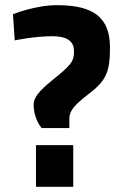

<svg xmlns="http://www.w3.org/2000/svg" viewBox="-20 -722 477 742"><path d="M263 0V-161H119V0ZM405 -538C405 -653 344 -702 200 -702C116 -702 30 -667 30 -667L37 -566C37 -566 114 -582 181 -582C248 -582 266 -557 266 -523C266 -486 256 -471 182 -412C129 -369 110 -344 110 -318C110 -261 141 -227 141 -227H248V-258C248 -286 252 -305 323 -359C392 -411 405 -447 405 -538Z"/></svg>

Font: RazerF5
Style: Bold
Weight: 700
Foundry: Razer Inc.
Version: Version 2